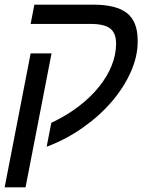

<svg xmlns="http://www.w3.org/2000/svg" viewBox="-22 -619 632 827"><path d="M200 -389 88 188H-2L110 -389ZM126 -599H379Q479 -599 525 -562.5Q571 -526 571 -445V-439Q571 -376 541.5 -309.5Q512 -243 460 -182Q408 -121 336 -70Q264 -19 179 13L199 -90Q265 -121 316.5 -160.5Q368 -200 404 -244.5Q440 -289 459 -336.5Q478 -384 478 -431Q478 -476 453 -496Q428 -516 367 -516H110Z"/></svg>

Font: Libra Sans Modern
Style: Italic
Weight: 400
Italic angle: -12°
Foundry: Stefan Peev, Context Ltd
Version: Version 1.000